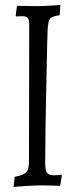

<svg xmlns="http://www.w3.org/2000/svg" viewBox="-20 -755 307 782"><path d="M35 7 40 -35Q75 -41 86.5 -53Q98 -65 98 -95L99 -651Q99 -674 93.5 -681.5Q88 -689 71 -689Q64 -689 55 -688.5Q46 -688 46 -688L44 -692L49 -731Q49 -731 64.5 -731Q80 -731 100.5 -730.5Q121 -730 136 -730Q148 -730 163.5 -731Q179 -732 193.5 -732.5Q208 -733 217 -734Q226 -735 226 -735L223 -693Q192 -689 184 -679Q176 -669 174 -635Q173 -613 172 -569Q171 -525 170 -468.5Q169 -412 167.5 -352Q166 -292 165.5 -238Q165 -184 164.5 -144.5Q164 -105 164 -89Q164 -61 171.5 -51Q179 -41 199 -41Q209 -41 219.5 -42Q230 -43 230 -43L232 -40L225 2Q225 2 217.5 1.5Q210 1 199 1Q188 1 176 0.5Q164 0 154 0Q131 0 103.5 1.5Q76 3 56 4.5Q36 6 35 7Z"/></svg>

Font: Alegreya
Style: Regular
Weight: 400
Designer: Juan Pablo del Peral
Foundry: Huerta Tipografica
Version: Version 2.009